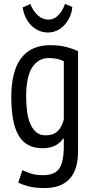

<svg xmlns="http://www.w3.org/2000/svg" viewBox="-20 -737 472 969"><path d="M374 23Q374 120 331 166Q288 212 206 212Q156 212 124 203.5Q92 195 72 184L93 122Q113 131 137 139Q161 147 196 147Q257 147 279.5 113Q302 79 302 -1V-38H299Q283 -15 258 -2Q233 11 194 11Q113 11 75 -51.5Q37 -114 37 -248Q37 -377 86.5 -443Q136 -509 233 -509Q280 -509 314 -500Q348 -491 374 -479ZM302 -428Q272 -444 225 -444Q174 -444 143 -397.5Q112 -351 112 -249Q112 -207 117 -171.5Q122 -136 134 -109.5Q146 -83 164.5 -68.5Q183 -54 210 -54Q248 -54 270 -74Q292 -94 302 -134ZM133 -717Q147 -681 171 -659.5Q195 -638 224 -638Q252 -638 273.5 -659Q295 -680 308 -717L345 -702Q343 -676 332.5 -652.5Q322 -629 306 -611.5Q290 -594 268.5 -583.5Q247 -573 223 -573Q176 -573 140.5 -606Q105 -639 94 -699Z"/></svg>

Font: PT Sans Narrow
Style: Regular
Weight: 400
Width: 3
Designer: A.Korolkova, O.Umpeleva, V.Yefimov
Foundry: ParaType Ltd
Version: Version 2.003W OFL